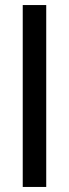

<svg xmlns="http://www.w3.org/2000/svg" viewBox="-20 -740 273 760"><path d="M70 0V-720H163V0Z"/></svg>

Font: Envelope Sans Variable
Style: Regular
Weight: 500
Designer: Andreas Rasmussen / Norman Anderson
Foundry: mail.de GmbH
Version: Version 1.150